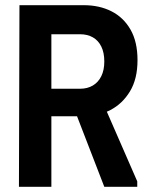

<svg xmlns="http://www.w3.org/2000/svg" viewBox="-20 -720 576 740"><path d="M55 -700H178V0H53ZM303 -700Q363 -700 409.5 -676.5Q456 -653 483 -606Q510 -559 510 -488Q510 -416 481 -368Q452 -320 405.5 -296Q359 -272 307 -272H110V-700ZM174 -378H289Q317 -378 338 -390.5Q359 -403 370.5 -426.5Q382 -450 382 -483Q382 -517 370.5 -540.5Q359 -564 338 -576Q317 -588 289 -588H174ZM251 -339 368 -344 509 -21V0H382Z"/></svg>

Font: Phudu Medium
Style: Regular
Weight: 500
Version: Version 1.005;gftools[0.9.23]